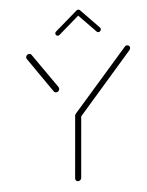

<svg xmlns="http://www.w3.org/2000/svg" viewBox="-50 -717 580 759"><g transform="rotate(-5 240.0 -338.0)"><path d="M253 -269.3Q257.8 -269.3 261.1 -265.7Q264.4 -262.2 264.1 -257L242.6 -12.2Q241.9 -7 238.1 -3.7Q234.4 -0.4 229.6 -0.4Q224.4 -0.4 221.3 -3.9Q218.1 -7.4 218.5 -12.2L240 -257Q240.4 -261.9 244.1 -265.6Q247.8 -269.3 253 -269.3ZM186.7 -371.1Q186.7 -365.6 182.8 -361.7Q178.9 -357.8 173.7 -357.8Q168.1 -357.8 164.4 -362.2L69.3 -499.3Q67.4 -501.9 67.4 -505.2Q67.4 -510.7 71.3 -514.6Q75.2 -518.5 80.4 -518.5Q86.7 -518.5 89.3 -514.1L185.2 -377Q186.7 -373.3 186.7 -371.1ZM468.9 -518.5Q473.7 -518.5 476.9 -515.6Q480 -512.6 480 -507.8Q480 -503 477 -499.3L261.1 -251.5Q256.7 -247 251.1 -247Q246.3 -247 243.1 -250.2Q240 -253.3 240 -258.1Q240 -261.9 243 -266.3L459.6 -514.1Q462.6 -518.5 468.9 -518.5ZM288.5 -675.9Q292.6 -675.9 295.2 -673.3Q297.8 -670.7 297.8 -666.7Q297.8 -662.2 294.1 -658.9L206.7 -583Q203.7 -580.4 199.6 -580.4Q195.6 -580.4 193 -583Q190.4 -585.6 190.4 -589.6Q190.4 -594.8 194.1 -597.4L281.9 -673.3Q284.4 -675.9 288.5 -675.9ZM295.6 -673 368.9 -597.4Q371.1 -595.2 371.1 -591.9Q371.1 -587 368 -583.7Q364.8 -580.4 360.4 -580.4Q356.3 -580.4 354.1 -583L280.7 -658.5Z"/></g></svg>

Font: 26F Galaxy Sans Thin
Style: Italic
Weight: 100
Italic angle: -4.99998°
Designer: C₂₉H₂₅N₃O₅
Version: Version 1.200